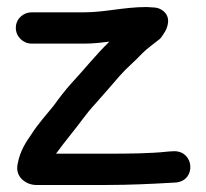

<svg xmlns="http://www.w3.org/2000/svg" viewBox="-20 -515 587 546"><path d="M397 -495C332.5 -495 277.5 -480 221 -480H70C47 -480 25 -462 25 -436C25 -411.2 45.2 -391 70 -391H221C246.8 -391 268.6 -393.9 291.1 -396.6C254.5 -361.5 216.8 -314.2 184.6 -279.9C162.6 -255.3 151 -239.6 133.1 -215.1C113.3 -190.1 88.8 -164 69.2 -132.9C55.3 -113.4 37.3 -86.6 30.7 -51.2C20.3 -9.6 57.3 11 82 11H285C345.7 11 409.7 8.1 462.4 5L480.4 4C480.8 3.9 481.6 3.9 482.1 3.8C538.4 -3.2 532.1 -85 476 -85C475.7 -85 475 -85 474.5 -85L457.5 -84C457.2 -83.9 456.6 -83.9 456.2 -83.8C407.1 -78.4 343.8 -78 285 -78H139.3C152.7 -96.4 168.1 -116.1 183.4 -135.3C208 -165.3 225.5 -192.6 250.4 -219.1C276.8 -248.6 293.3 -268.2 319.8 -298.6C341.7 -323.7 360.7 -337.7 385 -363.7C400.9 -379.4 412.2 -386.3 433.6 -403.5C435.2 -404.8 437.4 -407 438.8 -409.1L446.5 -420.6C455.6 -433.7 469.9 -467.3 440.5 -486.6C431.9 -492.2 422.3 -494 413 -494C407.6 -494 402.4 -495 397 -495Z"/></svg>

Font: Just Breathe
Style: Bd
Weight: 400
Foundry: Cannot Into Space Fonts
Version: Version 0.72